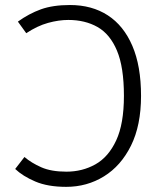

<svg xmlns="http://www.w3.org/2000/svg" viewBox="-20 -716 640 746"><path d="M252 -696.5Q337 -696.5 398.8 -656.5Q460.5 -616.5 494.2 -538Q528 -459.5 528 -343.5Q528 -229 489 -150.2Q450 -71.5 384 -30.8Q318 10 237 10Q165.5 10 117 -10.8Q68.5 -31.5 39 -59.5L75 -106Q102 -83 140.5 -66Q179 -49 238 -49Q300 -49 350.8 -77.5Q401.5 -106 431.5 -170.5Q461.5 -235 461.5 -343.5Q461.5 -455 434.5 -519.2Q407.5 -583.5 359 -611Q310.5 -638.5 245.5 -638.5Q208 -638.5 166.5 -627Q125 -615.5 82 -587L49.5 -632Q92.5 -663 139 -679.8Q185.5 -696.5 252 -696.5Z"/></svg>

Font: Fira Code Light Light
Style: Regular
Weight: 300
Monospace: yes
Version: Version 5.002